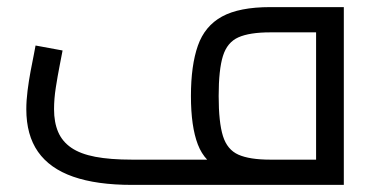

<svg xmlns="http://www.w3.org/2000/svg" viewBox="-20 -520 1073 540"><path d="M351 0Q252 0 186 -23Q120 -46 87 -93Q54 -140 54 -213Q54 -237 57.5 -265Q61 -293 66 -319.5Q71 -346 75 -365.5Q79 -385 80 -392L156 -378Q153 -362 147.5 -334Q142 -306 137 -274Q132 -242 132 -213Q132 -176 143.5 -149Q155 -122 180.5 -104.5Q206 -87 248 -79Q290 -71 351 -71H921L869 -26V-463L910 -429H740Q682 -429 650.5 -415Q619 -401 607 -362.5Q595 -324 595 -250Q595 -176 607 -137.5Q619 -99 650.5 -85Q682 -71 740 -71V-20Q653 -20 604.5 -41.5Q556 -63 536.5 -113.5Q517 -164 517 -250Q517 -336 536.5 -391.5Q556 -447 604.5 -473.5Q653 -500 740 -500H947V0Z"/></svg>

Font: Cairo Play
Style: Regular
Weight: 400
Designer: Mohamed Gaber, Accademia di Belle Arti di Urbino
Foundry: Kief Type Foundry, Accademia di Belle Arti di Urbino
Version: Version 3.119